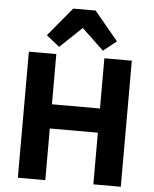

<svg xmlns="http://www.w3.org/2000/svg" viewBox="-62 -1007 848 1059"><g transform="rotate(5 362.0 -478.0)"><path d="M495 0V-286H229V0H77V-698H229V-420H495V-698H647V0ZM300 -956H424L556 -797L483 -739L362 -854L241 -739L168 -797Z"/></g></svg>

Font: IBM Plex Sans
Style: Regular
Weight: 400
Designer: Mike Abbink, Paul van der Laan, Pieter van Rosmalen
Foundry: Bold Monday
Version: Version 3.201